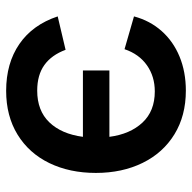

<svg xmlns="http://www.w3.org/2000/svg" viewBox="-20 -574 610 609"><g transform="rotate(90 284.5 -270.0)"><path d="M268.5 15Q181 15 120 -27Q59 -69 32.5 -148.5L138.5 -173.5Q155 -129 186.8 -106.2Q218.5 -83.5 268 -83.5Q331.5 -83.5 368.5 -122Q405.5 -160.5 414.5 -228.5H204V-312.5H414.5Q406 -378 369.5 -417.2Q333 -456.5 270.5 -456.5Q223 -456.5 187.5 -431.5Q152 -406.5 136.5 -360.5L32.5 -390.5Q46 -441 78.8 -478Q111.5 -515 160 -535Q208.5 -555 268 -555Q347.5 -555 406.5 -518.8Q465.5 -482.5 497.2 -417.8Q529 -353 529 -269.5Q529 -186.5 497.8 -122Q466.5 -57.5 407.5 -21.2Q348.5 15 268.5 15Z"/></g></svg>

Font: Vela Sans SemBd
Style: Regular
Weight: 600
Designer: Principal design: Mikhail Sharanda - project Manrope.
Design modification: Ravid Balaliev
Foundry: Mikhail Sharanda
Version: Version 1.001